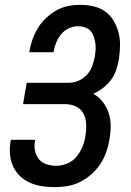

<svg xmlns="http://www.w3.org/2000/svg" viewBox="-20 -763 540 791"><path d="M205 8Q178 8 152.5 4Q127 0 104 -10Q81 -20 63 -37Q45 -54 34.5 -76.5Q24 -99 21.5 -125Q19 -151 23 -178L25 -187H125L124 -182Q120 -161 124.5 -141Q129 -121 141 -106.5Q153 -92 172.5 -86Q192 -80 212 -80Q235 -80 257.5 -89.5Q280 -99 295.5 -118Q311 -137 320 -159Q329 -181 332 -204Q336 -227 335 -251Q334 -275 324 -294.5Q314 -314 293.5 -324Q273 -334 249 -334H75L90 -422H264Q284 -422 303.5 -430.5Q323 -439 338 -455Q353 -471 360 -491Q367 -511 371 -531Q373 -545 374 -559.5Q375 -574 372.5 -587.5Q370 -601 365.5 -614Q361 -627 352 -636.5Q343 -646 330 -650.5Q317 -655 302 -655Q283 -655 264 -646.5Q245 -638 232 -622Q219 -606 211.5 -587.5Q204 -569 201 -550L200 -548H100L101 -551Q105 -575 113.5 -599.5Q122 -624 135.5 -646.5Q149 -669 169 -688Q189 -707 212 -720Q235 -733 260 -738Q285 -743 310 -743Q338 -743 365 -737Q392 -731 413 -716Q434 -701 447.5 -678.5Q461 -656 468 -630Q475 -604 474.5 -576Q474 -548 470 -520Q466 -498 459 -476Q452 -454 438 -435Q424 -416 405 -401Q386 -386 364 -377Q387 -364 403 -343.5Q419 -323 427.5 -298Q436 -273 436 -245Q436 -217 431 -189Q427 -163 418 -137Q409 -111 393.5 -87.5Q378 -64 356.5 -45Q335 -26 310 -13.5Q285 -1 258 3.5Q231 8 205 8Z"/></svg>

Font: Iosevka Semibold Oblique
Style: Regular
Weight: 600
Italic angle: -9°
Monospace: yes
Designer: Belleve Invis
Foundry: Belleve Invis
Version: Version 32.5.0; ttfautohint (v1.8.4)